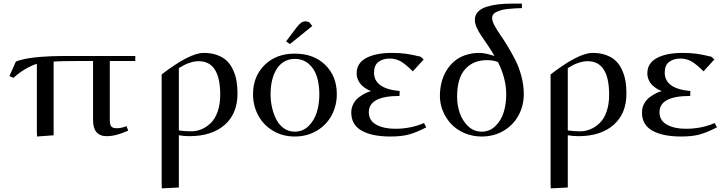

<svg xmlns="http://www.w3.org/2000/svg" viewBox="-20 -749 4017 1063"><path d="M32.2 -328.1 67.9 -408.2Q142.6 -439 348.1 -439H729V-411.1H587.9V-86.9Q587.9 -59.1 595.9 -49.1Q604 -39.1 627 -39.1Q654.3 -39.1 680.2 -50.8L689.9 -25.9Q622.6 4.9 570.8 4.9Q495.1 4.9 495.1 -85V-411.1H404.8Q314 -411.1 276.9 -408.2V0L185.1 6.8L184.1 -19V-396Q115.7 -373 54.2 -317.9Z M875 269V-336.9Q1029.8 -456.1 1107.9 -456.1Q1151.9 -456.1 1185.3 -443.1Q1218.8 -430.2 1239 -409.2Q1259.3 -388.2 1272.2 -358.2Q1285.2 -328.1 1290 -297.6Q1294.9 -267.1 1294.9 -231Q1294.9 -119.6 1223.6 -57.4Q1152.3 4.9 1028.8 4.9Q1000 4.9 970.2 0V289.1L876 293.9ZM970.2 -26.9Q1003.9 -22 1038.1 -22Q1068.4 -22 1096.2 -33.7Q1124 -45.4 1147.7 -68.6Q1171.4 -91.8 1185.3 -132.1Q1199.2 -172.4 1199.2 -224.1Q1199.2 -410.2 1080.1 -410.2Q1058.6 -410.2 1036.4 -403.3Q1014.2 -396.5 1002.2 -390.1Q990.2 -383.8 970.2 -372.1Z M1380.9 -228Q1380.9 -325.7 1444.8 -388.9Q1508.8 -452.1 1611.8 -452.1Q1716.8 -452.1 1780.8 -389.6Q1844.7 -327.1 1844.7 -228Q1844.7 -163.6 1815.9 -110.1Q1787.1 -56.6 1733.4 -24.9Q1679.7 6.8 1611.8 6.8Q1544.4 6.8 1491.2 -25.1Q1438 -57.1 1409.4 -110.6Q1380.9 -164.1 1380.9 -228ZM1478 -228Q1478 -189.5 1486.3 -153.1Q1494.6 -116.7 1510.3 -86.7Q1525.9 -56.6 1552.2 -38.3Q1578.6 -20 1611.8 -20Q1656.7 -20 1688.5 -51.3Q1720.2 -82.5 1734.1 -127.9Q1748 -173.3 1748 -226.1Q1748 -282.2 1734.1 -325.7Q1720.2 -369.1 1688.7 -396Q1657.2 -422.9 1611.8 -422.9Q1578.6 -422.9 1552.5 -407.2Q1526.4 -391.6 1510.3 -364.5Q1494.1 -337.4 1486.1 -302.7Q1478 -268.1 1478 -228ZM1564 -520 1622.1 -597.2Q1637.2 -616.2 1647.5 -623.5Q1657.7 -630.9 1671.9 -630.9Q1677.2 -630.9 1682.9 -629.2Q1688.5 -627.4 1691.4 -626L1693.8 -624L1709 -605L1585 -504.9Z M1924.8 -126Q1924.8 -152.3 1936.8 -174.6Q1948.7 -196.8 1967.5 -210.7Q1986.3 -224.6 2002.7 -232.7Q2019 -240.7 2034.7 -245.1Q2023.9 -248 2011.2 -255.4Q1998.5 -262.7 1985.4 -274.4Q1972.2 -286.1 1963.4 -304.2Q1954.6 -322.3 1954.6 -342.8Q1954.6 -399.9 2007.8 -428Q2061 -456.1 2148.9 -456.1Q2193.4 -456.1 2227.3 -451.4Q2261.2 -446.8 2308.6 -435.1L2325.7 -419.9L2265.6 -354Q2226.1 -393.6 2198.7 -409.2Q2171.4 -424.8 2136.7 -424.8Q2099.6 -424.8 2075.2 -406.2Q2050.8 -387.7 2050.8 -347.2Q2050.8 -257.8 2192.9 -245.1L2191.9 -217.8Q2022 -217.8 2022 -127.9Q2022 -81.5 2063 -58.8Q2104 -36.1 2168 -36.1Q2254.9 -36.1 2327.6 -67.9L2339.8 -43.9Q2283.7 -15.1 2243.2 -4.2Q2202.6 6.8 2141.6 6.8Q2040 6.8 1982.4 -25.6Q1924.8 -58.1 1924.8 -126Z M2415.5 -217.8Q2415.5 -255.9 2424.1 -290.8Q2432.6 -325.7 2450.4 -356Q2468.3 -386.2 2493.7 -408.4Q2519 -430.7 2555.2 -443.4Q2591.3 -456.1 2634.8 -456.1Q2665.5 -456.1 2717.8 -439Q2702.6 -465.8 2680.7 -498.5Q2658.7 -531.2 2644.5 -551.5Q2630.4 -571.8 2619.6 -595.7Q2608.9 -619.6 2608.9 -639.2Q2608.9 -665.5 2626.7 -684.1Q2644.5 -702.6 2675.5 -711.9Q2706.5 -721.2 2739.5 -725.1Q2772.5 -729 2811.5 -729H2869.6V-704.1Q2847.2 -703.6 2832.3 -702.6Q2817.4 -701.7 2795.9 -699.7Q2774.4 -697.8 2760.3 -694.1Q2746.1 -690.4 2732.2 -684.6Q2718.3 -678.7 2711.4 -669.7Q2704.6 -660.6 2704.6 -648.9Q2704.6 -633.3 2717.5 -608.4Q2730.5 -583.5 2750 -555.9Q2769.5 -528.3 2792.2 -490.5Q2814.9 -452.6 2834.5 -414.1Q2854 -375.5 2866.9 -326.2Q2879.9 -276.9 2879.9 -228Q2879.9 -163.6 2850.8 -110.1Q2821.8 -56.6 2768.1 -24.9Q2714.4 6.8 2646.5 6.8Q2596.2 6.8 2552.5 -11.7Q2508.8 -30.3 2479 -61.5Q2449.2 -92.8 2432.4 -133.3Q2415.5 -173.8 2415.5 -217.8ZM2510.7 -213.9Q2510.7 -168 2524.9 -125Q2539.1 -82 2571 -51Q2603 -20 2646.5 -20Q2691.4 -20 2723.1 -51.3Q2754.9 -82.5 2768.8 -127.9Q2782.7 -173.3 2782.7 -226.1Q2782.7 -314.9 2736.8 -405.8Q2711.4 -416 2675.8 -416Q2600.6 -416 2555.7 -366.5Q2510.7 -316.9 2510.7 -213.9Z M3028.3 269V-336.9Q3183.1 -456.1 3261.2 -456.1Q3305.2 -456.1 3338.6 -443.1Q3372.1 -430.2 3392.3 -409.2Q3412.6 -388.2 3425.5 -358.2Q3438.5 -328.1 3443.4 -297.6Q3448.2 -267.1 3448.2 -231Q3448.2 -119.6 3377 -57.4Q3305.7 4.9 3182.1 4.9Q3153.3 4.9 3123.5 0V289.1L3029.3 293.9ZM3123.5 -26.9Q3157.2 -22 3191.4 -22Q3221.7 -22 3249.5 -33.7Q3277.3 -45.4 3301 -68.6Q3324.7 -91.8 3338.6 -132.1Q3352.5 -172.4 3352.5 -224.1Q3352.5 -410.2 3233.4 -410.2Q3211.9 -410.2 3189.7 -403.3Q3167.5 -396.5 3155.5 -390.1Q3143.6 -383.8 3123.5 -372.1Z M3534.2 -126Q3534.2 -152.3 3546.1 -174.6Q3558.1 -196.8 3576.9 -210.7Q3595.7 -224.6 3612.1 -232.7Q3628.4 -240.7 3644 -245.1Q3633.3 -248 3620.6 -255.4Q3607.9 -262.7 3594.7 -274.4Q3581.5 -286.1 3572.8 -304.2Q3564 -322.3 3564 -342.8Q3564 -399.9 3617.2 -428Q3670.4 -456.1 3758.3 -456.1Q3802.7 -456.1 3836.7 -451.4Q3870.6 -446.8 3918 -435.1L3935.1 -419.9L3875 -354Q3835.4 -393.6 3808.1 -409.2Q3780.8 -424.8 3746.1 -424.8Q3709 -424.8 3684.6 -406.2Q3660.2 -387.7 3660.2 -347.2Q3660.2 -257.8 3802.2 -245.1L3801.3 -217.8Q3631.3 -217.8 3631.3 -127.9Q3631.3 -81.5 3672.4 -58.8Q3713.4 -36.1 3777.3 -36.1Q3864.3 -36.1 3937 -67.9L3949.2 -43.9Q3893.1 -15.1 3852.5 -4.2Q3812 6.8 3751 6.8Q3649.4 6.8 3591.8 -25.6Q3534.2 -58.1 3534.2 -126Z"/></svg>

Font: Dehuti Alt
Style: Bold
Weight: 700
Version: Version 1.2